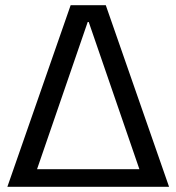

<svg xmlns="http://www.w3.org/2000/svg" viewBox="-20 -720 680 740"><path d="M252.3 -700H387.7L631.6 0H540.6L322 -635.1H318L99.4 0H8.4ZM99.4 -67.8H540.6V0H99.4Z"/></svg>

Font: Pathway Extreme 8pt Thin
Style: Regular
Weight: 100
Designer: Eduardo Rodriguez Tunni
Foundry: Eduardo Rodriguez Tunni
Version: Version 1.000